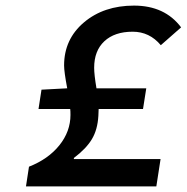

<svg xmlns="http://www.w3.org/2000/svg" viewBox="-20 -669 670 689"><path d="M73.2 0 84 -70.8Q153.3 -98.1 193.1 -147.7Q232.9 -197.3 232.9 -256.8Q232.9 -272 231.9 -277.8H118.2L128.9 -347.2L221.2 -352.1Q210 -411.6 210 -434.1Q210 -528.3 281.2 -588.6Q352.5 -648.9 460.9 -648.9Q571.3 -648.9 629.9 -570.8L557.1 -506.8Q516.6 -555.2 456.1 -555.2Q391.1 -555.2 354.5 -521Q317.9 -486.8 317.9 -425.8Q317.9 -400.9 326.2 -352.1H504.9L493.2 -277.8H334Q333.5 -274.4 333.5 -265.6Q333.5 -256.8 333 -252.9Q330.1 -203.6 309.8 -169.7Q289.6 -135.7 245.1 -102.1V-98.1H556.2L541 0Z"/></svg>

Font: Office Code Pro Medium Italic
Style: Regular
Weight: 500
Italic angle: -9°
Designer: Nathan Rutzky & Paul D. Hunt
Foundry: Adobe Systems Incorporated
Version: Version 1.004;PS 001.004;hotconv 1.0.70;makeotf.lib2.5.58329